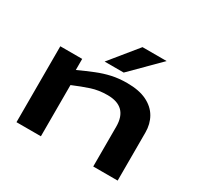

<svg xmlns="http://www.w3.org/2000/svg" viewBox="-165 -987 1222 1185"><g transform="rotate(30 446.0 -395.0)"><path d="M86 0V-541H242V-462Q301 -489 350.5 -509Q400 -529 449.5 -540Q499 -551 558 -551Q643 -551 698 -524Q753 -497 780 -450Q807 -403 807 -343V0H633V-284Q633 -426 490 -426Q428 -426 376 -409Q324 -392 260 -365V0ZM370 -596 528 -790H700L506 -596Z"/></g></svg>

Font: Georama ExtraExtended SemiBold
Style: Regular
Weight: 600
Width: 8
Designer: Jean-Baptiste Levee
Foundry: Production Type
Version: Version 1.000